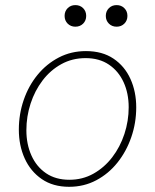

<svg xmlns="http://www.w3.org/2000/svg" viewBox="-20 -718 602 746"><path d="M248.5 7.8Q186 7.8 142.3 -22.2Q98.6 -52.2 75.9 -102.5Q53.2 -152.8 53.2 -214.4Q53.2 -274.4 72 -329.3Q90.8 -384.3 125.7 -427Q160.6 -469.7 208.5 -494.6Q256.3 -519.5 314 -519.5Q377.4 -519.5 420.9 -490.2Q464.4 -460.9 486.8 -411.4Q509.3 -361.8 509.3 -300.8Q509.3 -240.7 490.2 -185.3Q471.2 -129.9 436.5 -86.4Q401.9 -43 354 -17.6Q306.2 7.8 248.5 7.8ZM249.5 -19.5Q300.8 -19.5 343 -43.2Q385.3 -66.9 416 -106.9Q446.8 -147 463.4 -197.5Q480 -248 480 -301.3Q480 -355.5 460.2 -398.7Q440.4 -441.9 403.1 -467Q365.7 -492.2 312.5 -492.2Q260.7 -492.2 218.3 -468.8Q175.8 -445.3 145.5 -405.5Q115.2 -365.7 98.9 -315.7Q82.5 -265.6 82.5 -211.9Q82.5 -157.7 102.1 -114Q121.6 -70.3 158.9 -44.9Q196.3 -19.5 249.5 -19.5ZM433.1 -614.3Q415 -614.3 403.1 -626.2Q391.1 -638.2 391.1 -656.2Q391.1 -674.3 403.1 -686.3Q415 -698.2 433.1 -698.2Q451.2 -698.2 463.1 -686.3Q475.1 -674.3 475.1 -656.2Q475.1 -638.2 463.1 -626.2Q451.2 -614.3 433.1 -614.3ZM272.9 -614.3Q254.9 -614.3 242.9 -626.2Q231 -638.2 231 -656.2Q231 -674.3 242.9 -686.3Q254.9 -698.2 272.9 -698.2Q291 -698.2 303 -686.3Q314.9 -674.3 314.9 -656.2Q314.9 -638.2 303 -626.2Q291 -614.3 272.9 -614.3Z"/></svg>

Font: Reddit Sans ExtraLight
Style: Italic
Weight: 250
Italic angle: -11.25°
Designer: Stephen Hutchings
Version: Version 1.013